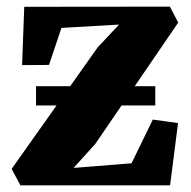

<svg xmlns="http://www.w3.org/2000/svg" viewBox="-20 -558 574 578"><path d="M338.5 -484 165 -474 127.5 -362.5 46.5 -362 53 -537.5 491.5 -538 516.5 -490 267 -125 201.5 -52.5 376 -66.5 440 -198 516 -187.5 492 0H41.5L15 -49.5L274.5 -416ZM88.5 -298.5H447.5V-240.5H88.5Z"/></svg>

Font: Merriweather 60pt Black
Style: Regular
Weight: 900
Version: Version 2.100